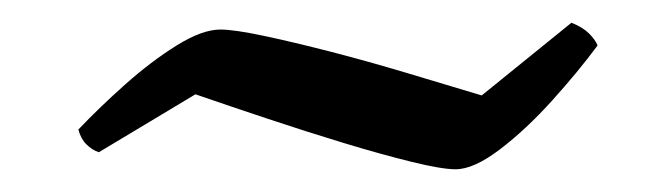

<svg xmlns="http://www.w3.org/2000/svg" viewBox="-20 -400 572 169"><path d="M381 -251Q369 -251 342.5 -257.5Q316 -264 283 -274Q250 -284 215.5 -295.5Q181 -307 152 -317L67 -266Q61 -268 56 -273Q51 -278 49 -286Q67 -305 90 -325.5Q113 -346 135.5 -360Q158 -374 174 -374Q186 -374 212 -368.5Q238 -363 271 -354.5Q304 -346 339 -335.5Q374 -325 404 -316L483 -380Q493 -376 498.5 -370.5Q504 -365 506 -360Q489 -337 466 -311.5Q443 -286 420 -268.5Q397 -251 381 -251Z"/></svg>

Font: Texturina 72pt 72pt Medium
Style: Italic
Weight: 500
Italic angle: -11°
Designer: Guillermo Torres Carreño
Foundry: Omnibus-Type
Version: Version 1.002; ttfautohint (v1.8.3)